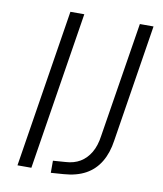

<svg xmlns="http://www.w3.org/2000/svg" viewBox="-81 -771 717 844"><g transform="rotate(10 277.5 -349.0)"><path d="M53 0 165 -705H227L115 0ZM203 7V-47L258 -51Q296 -53 323.5 -69.5Q351 -86 369 -116.5Q387 -147 393 -192L475 -705H536L453 -181Q445 -125 421 -85Q397 -45 357 -23Q317 -1 259 3Z"/></g></svg>

Font: Nunito Sans 12pt ExtraLight 12pt Light
Style: Italic
Weight: 300
Italic angle: -9°
Version: Version 3.101;gftools[0.9.27]